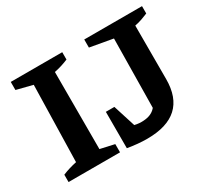

<svg xmlns="http://www.w3.org/2000/svg" viewBox="-135 -884 1204 1111"><g transform="rotate(-30 467.0 -329.0)"><path d="M40 0V-49Q64 -59 87.5 -66Q111 -73 135 -78L147 -588L40 -615V-669H384V-620Q363 -611 339 -603.5Q315 -596 290 -591V-76L384 -55V0ZM430 -1 444 -128Q483 -110 517 -100Q551 -90 579 -90Q608 -90 629 -96.5Q650 -103 665.5 -116.5Q681 -130 692 -152L676 -72L683 -588L531 -615V-669H917V-620Q898 -612 875.5 -604Q853 -596 827 -591V-234Q827 11 560 11Q530 11 497.5 8Q465 5 430 -1ZM430 -1V-244H487L564 -1Z"/></g></svg>

Font: Piazzolla Thin ExtraBold
Style: Regular
Weight: 800
Version: Version 2.005